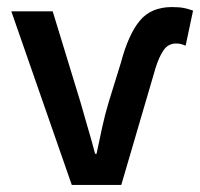

<svg xmlns="http://www.w3.org/2000/svg" viewBox="-20 -523 566 543"><path d="M183 0 12 -491H129L207 -236Q217 -200 228 -163Q239 -126 249 -88H253Q261 -126 269 -163Q277 -200 288 -236L322 -346Q343 -425 375 -464Q407 -503 466 -503Q487 -503 499.5 -500.5Q512 -498 526 -493L505 -394Q500 -396 493.5 -398Q487 -400 478 -400Q456 -400 443 -381.5Q430 -363 420 -331L323 0Z"/></svg>

Font: CV Source Sans Light
Style: Bold
Weight: 600
Designer: Paul D. Hunt
Foundry: Adobe Systems Incorporated
Version: Version 3.001